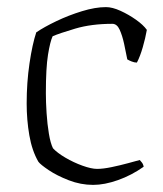

<svg xmlns="http://www.w3.org/2000/svg" viewBox="-20 -520 458 540"><path d="M242 0Q207 0 173.5 -13Q140 -26 117 -41.5Q94 -57 88 -65Q70 -96 62.5 -139.5Q55 -183 55 -229Q55 -288 63 -342Q71 -396 82 -429Q104 -444 138.5 -460.5Q173 -477 210.5 -488.5Q248 -500 278 -500Q296 -500 319 -489.5Q342 -479 362.5 -464.5Q383 -450 393 -436Q389 -413 381.5 -387Q374 -361 365 -344Q358 -344 350.5 -347Q343 -350 338 -353Q334 -374 329 -397Q324 -420 316.5 -436.5Q309 -453 296 -453Q237 -453 191.5 -439.5Q146 -426 128 -418Q121 -403 115 -366Q109 -329 109 -258Q109 -233 111 -202Q113 -171 117.5 -144Q122 -117 129 -103Q141 -90 164 -76.5Q187 -63 212 -54Q237 -45 253 -45Q270 -45 294 -50Q318 -55 340 -61Q362 -67 373 -70Q375 -68 379 -63Q383 -58 384 -51Q350 -27 312 -13.5Q274 0 242 0Z"/></svg>

Font: Texturina 72pt Thin
Style: Regular
Weight: 100
Designer: Guillermo Torres Carreño
Foundry: Omnibus-Type
Version: Version 1.002; ttfautohint (v1.8.3)